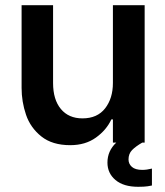

<svg xmlns="http://www.w3.org/2000/svg" viewBox="-20 -548 635 738"><path d="M184 -528V-229Q184 -165 214 -129Q244 -93 297 -93Q354 -93 384 -131.5Q414 -170 414 -229V-528H536V0H527Q501 15 487.5 29Q474 43 474 65Q474 82 487 93.5Q500 105 527 105Q544 105 564 100V165Q560 166 547.5 168Q535 170 511 170Q455 170 424 144Q393 118 393 77Q393 32 427 0H414V-89H408Q389 -48 348.5 -19Q308 10 250 10Q181 10 139 -23.5Q97 -57 80 -107Q63 -157 63 -210V-528Z"/></svg>

Font: Lopes Sans SemiBold
Style: Regular
Weight: 600
Designer: Gabriel Lam, Diego Maldonado
Foundry: TypeRant, Foresti Design
Version: Version 4.000